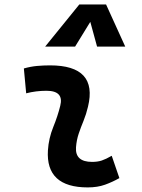

<svg xmlns="http://www.w3.org/2000/svg" viewBox="-20 -815 626 845"><path d="M471.7 -129.4 505.4 -31.2Q475.6 -14.2 442.4 -2.2Q409.2 9.8 366.2 9.8Q180.7 9.8 190.9 -153.3Q194.3 -206.5 214.4 -255.9Q234.4 -305.2 245.1 -349.1Q262.2 -415.5 184.6 -415.5Q138.2 -415.5 95.2 -404.3L85 -513.7Q113.8 -522 142.6 -524.7Q171.4 -527.3 200.2 -527.3Q411.6 -527.3 367.2 -345.2Q359.4 -312 347.7 -283.4Q335.9 -254.9 326.4 -226.8Q316.9 -198.7 314.5 -166.5Q310.1 -102.5 385.3 -102.5Q409.7 -102.5 428 -108.6Q446.3 -114.7 471.7 -129.4ZM446.8 -795.4 531.2 -609.9H407.2L377.4 -718.8L310.5 -609.9H178.7L329.1 -795.4Z"/></svg>

Font: Cascadia Code PL SemiBold
Style: Italic
Weight: 600
Italic angle: -10°
Monospace: yes
Designer: Aaron Bell
Foundry: Saja Typeworks
Version: Version 2404.023; ttfautohint (v1.8.4)